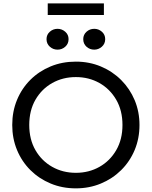

<svg xmlns="http://www.w3.org/2000/svg" viewBox="-20 -1070 874 1106"><path d="M417 15Q338.5 15 271.8 -12.8Q205 -40.5 155.2 -90Q105.5 -139.5 78 -206Q50.5 -272.5 50.5 -350Q50.5 -428 78 -494.5Q105.5 -561 155.2 -610.5Q205 -660 271.8 -687.5Q338.5 -715 417 -715Q494.5 -715 561.2 -687Q628 -659 678 -609Q728 -559 755.8 -492.8Q783.5 -426.5 783.5 -350Q783.5 -272.5 755.8 -206Q728 -139.5 678 -90Q628 -40.5 561.2 -12.8Q494.5 15 417 15ZM417 -74.5Q492 -74.5 552.8 -108.8Q613.5 -143 649.5 -205Q685.5 -267 685.5 -350Q685.5 -433.5 649.5 -495.5Q613.5 -557.5 552.8 -591.8Q492 -626 417 -626Q342 -626 281 -591.8Q220 -557.5 184.2 -495.5Q148.5 -433.5 148.5 -350Q148.5 -267 184.2 -205Q220 -143 281 -108.8Q342 -74.5 417 -74.5ZM311.5 -784Q286 -784 267 -801Q248 -818 248 -844.5Q248 -870.5 267 -887.2Q286 -904 311.5 -904Q336.5 -904 355.8 -887.2Q375 -870.5 375 -844.5Q375 -818 356 -801Q337 -784 311.5 -784ZM523 -784Q497 -784 478.2 -801Q459.5 -818 459.5 -844.5Q459.5 -870 478.2 -887Q497 -904 523 -904Q548 -904 567 -887.2Q586 -870.5 586 -844.5Q586 -818 566.8 -801Q547.5 -784 523 -784ZM255 -983.5V-1050.5H578.5V-983.5Z"/></svg>

Font: Geologica Light
Style: Regular
Weight: 300
Designer: Sindre Bremnes, Frode Helland
Foundry: Monokrom Skriftforlag AS
Version: Version 1.010; ttfautohint (v1.8.4.7-5d5b);gftools[0.9.28]